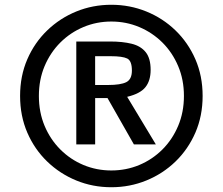

<svg xmlns="http://www.w3.org/2000/svg" viewBox="-20 -754 924 797"><path d="M442.1 23.2Q365 23.2 296.7 -4.8Q228.4 -32.8 175.8 -83.6Q123.2 -134.4 93.3 -203.6Q63.4 -272.9 63.4 -355.8Q63.4 -438.7 93.3 -507.8Q123.2 -576.9 175.8 -627.6Q228.4 -678.4 296.7 -706.3Q365 -734.2 442.1 -734.2Q518.8 -734.2 587.5 -706.3Q656.2 -678.4 708.6 -627.6Q761 -576.9 791.1 -507.8Q821.1 -438.7 821.1 -355.8Q821.1 -272.9 791.1 -203.6Q761 -134.4 708.6 -83.6Q656.2 -32.8 587.5 -4.8Q518.8 23.2 442.1 23.2ZM442.1 -46.4Q503.6 -46.4 558.1 -69.1Q612.5 -91.9 654.2 -133.5Q695.8 -175.1 719.6 -231.6Q743.5 -288.2 743.5 -355.8Q743.5 -423.1 719.6 -479.5Q695.8 -535.9 654.2 -577.4Q612.5 -618.8 558.1 -641.7Q503.6 -664.6 442.1 -664.6Q380.9 -664.6 326.5 -641.8Q272.1 -619 230.5 -577.5Q188.9 -535.9 165.1 -479.5Q141.4 -423.1 141.4 -355.8Q141.4 -288.2 165.1 -231.6Q188.9 -175.1 230.5 -133.5Q272.1 -91.9 326.5 -69.1Q380.9 -46.4 442.1 -46.4ZM296.7 -154.6V-581.7H437.2Q488.8 -581.7 526.5 -572.4Q564.2 -563.1 584.7 -537.6Q605.3 -512.1 605.3 -464Q605.3 -419.2 583.7 -392.2Q562.1 -365.1 507.9 -352.1L626.9 -154.6H535.8L426.3 -346.9H375V-154.6ZM374.9 -401.2H429Q480.6 -401.2 504.1 -412.9Q527.5 -424.7 527.5 -460.9Q527.5 -501.6 508.1 -511.1Q488.6 -520.7 439.8 -520.7H374.9Z"/></svg>

Font: Comme
Style: Regular
Weight: 400
Designer: Vernon Adams
Foundry: Vernon Adams
Version: Version 1.000;gftools[0.9.27]